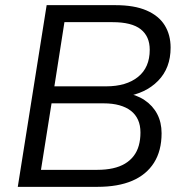

<svg xmlns="http://www.w3.org/2000/svg" viewBox="-20 -725 716 745"><path d="M49 0 161 -705H428Q501 -705 548.5 -684.5Q596 -664 619 -627Q642 -590 642 -540Q642 -461 593.5 -411.5Q545 -362 464 -350V-365Q509 -358 541 -336.5Q573 -315 590 -282.5Q607 -250 607 -208Q607 -140 577.5 -93.5Q548 -47 493 -23.5Q438 0 358 0ZM139 -66H358Q391 -66 418 -72Q445 -78 465 -90Q485 -102 498.5 -119.5Q512 -137 518.5 -160Q525 -183 525 -211Q525 -239 515.5 -260Q506 -281 488 -295Q470 -309 443.5 -316.5Q417 -324 382 -324H180ZM191 -390H392Q470 -390 515.5 -426.5Q561 -463 561 -532Q561 -584 526 -611.5Q491 -639 417 -639H230Z"/></svg>

Font: Nunito Sans 12pt
Style: Italic
Weight: 400
Italic angle: -9°
Designer: Vernon Adams
Foundry: Vernon Adams
Version: Version 3.101;gftools[0.9.27]